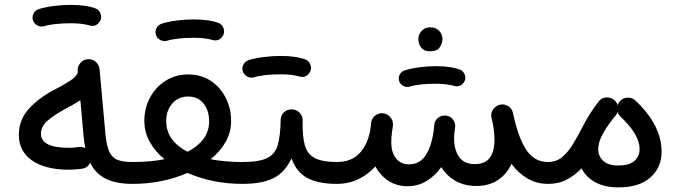

<svg xmlns="http://www.w3.org/2000/svg" viewBox="-20 -748 2865 806"><path d="M59.1 -181.6Q59.1 -246.6 103.8 -294.2Q148.4 -341.8 216.3 -375.5Q246.6 -391.1 273.2 -408.2Q299.8 -425.3 306.6 -442.9L306.2 -449.2Q304.2 -467.8 316.7 -482.7Q329.1 -497.6 347.7 -499.5Q366.2 -501.5 381.1 -489Q396 -476.6 397.9 -457.5L422.4 -188Q427.2 -134.8 439.9 -109.1Q452.6 -83.5 476.3 -75.7Q500 -67.9 536.6 -67.9H537.1Q556.2 -67.9 569.6 -54.4Q583 -41 583 -22Q583 -2.9 569.6 10.5Q556.2 23.9 537.1 23.9H536.6Q466.8 23.9 423.8 2.2Q380.9 -19.5 358.4 -64.9Q347.7 -43 323.7 -39.6Q294.9 -35.6 270.5 -35.6Q169.4 -35.6 114.3 -74.5Q59.1 -113.3 59.1 -181.6ZM311 -130.9Q325.2 -132.8 338.4 -126Q333 -150.4 330.6 -179.7L317.4 -327.1Q303.2 -317.9 287.6 -309.1Q272 -300.3 255.4 -291.5Q213.4 -269 182.6 -244.1Q151.9 -219.2 151.9 -186.5Q151.9 -127.4 270.5 -127.4Q278.8 -127.4 289.6 -128.4Q300.3 -129.4 311 -130.9ZM118.2 -663.6Q113.8 -677.7 121.1 -691.4Q128.4 -705.1 143.6 -710Q169.9 -718.3 205.8 -722.9Q241.7 -727.5 276.9 -727.5Q344.2 -727.5 384.3 -711.4Q398.9 -703.6 403.3 -687.3Q407.7 -670.9 398.4 -657.2Q382.8 -633.8 356.4 -641.1Q324.2 -650.4 276.9 -650.4Q243.7 -650.4 213.9 -647.2Q184.1 -644 164.6 -637.7Q149.9 -633.8 136.2 -641.6Q122.6 -649.4 118.2 -663.6Z M491.2 -22Q491.2 -41 504.6 -54.4Q518.1 -67.9 537.1 -67.9Q610.4 -67.9 670.4 -79.6Q631.3 -111.8 608.6 -152.6Q585.9 -193.4 585.9 -240.2Q585.9 -294.4 609.9 -338.6Q633.8 -382.8 675.5 -409.2Q717.3 -435.5 770 -435.5Q823.2 -435.5 863.8 -409.2Q904.3 -382.8 927.2 -338.1Q950.2 -293.5 950.2 -239.3Q950.2 -192.4 927 -151.9Q903.8 -111.3 864.3 -79.6Q924.3 -67.9 997.6 -67.9H998Q1017.1 -67.9 1030.5 -54.4Q1043.9 -41 1043.9 -22Q1043.9 -2.9 1030.5 10.5Q1017.1 23.9 998 23.9H997.6Q873.5 23.9 767.1 -22Q660.2 23.9 537.1 23.9Q518.1 23.9 504.6 10.5Q491.2 -2.9 491.2 -22ZM677.7 -240.2Q677.7 -196.8 701.4 -164.6Q725.1 -132.3 767.1 -110.8Q809.6 -132.3 833.7 -164.3Q857.9 -196.3 857.9 -239.3Q857.9 -283.7 834.5 -313.2Q811 -342.8 770 -342.8Q728.5 -342.8 703.1 -313.2Q677.7 -283.7 677.7 -240.2ZM634.3 -602.5Q629.9 -616.7 637.2 -630.4Q644.5 -644 659.7 -648.9Q686 -657.2 721.9 -661.9Q757.8 -666.5 793 -666.5Q860.4 -666.5 900.4 -650.4Q915 -642.6 919.4 -626.2Q923.8 -609.9 914.6 -596.2Q898.9 -572.8 872.6 -580.1Q840.3 -589.4 793 -589.4Q759.8 -589.4 730 -586.2Q700.2 -583 680.7 -576.7Q666 -572.8 652.3 -580.6Q638.7 -588.4 634.3 -602.5Z M951.7 -22Q951.7 -41 965.3 -54.4Q979 -67.9 998 -67.9Q1067.4 -67.9 1101.1 -84.2Q1134.8 -100.6 1146 -139.4Q1157.2 -178.2 1158.2 -245.1Q1159.2 -266.1 1173.6 -278.1Q1188 -290 1207.5 -288.6Q1226.6 -287.6 1239 -273.2Q1251.5 -258.8 1250.5 -240.2Q1249 -176.8 1259.5 -138.9Q1270 -101.1 1301.5 -84.5Q1333 -67.9 1393.6 -67.9H1394Q1413.1 -67.9 1426.5 -54.4Q1439.9 -41 1439.9 -22Q1439.9 -2.9 1426.5 10.5Q1413.1 23.9 1394 23.9H1393.6Q1317.4 23.9 1271.2 -0.2Q1225.1 -24.4 1203.6 -83Q1175.3 -22.9 1126.7 0.5Q1078.1 23.9 998 23.9Q979 23.9 965.3 10.5Q951.7 -2.9 951.7 -22ZM999 -449.2Q994.6 -463.4 1002 -477.1Q1009.3 -490.7 1024.4 -495.6Q1050.8 -503.9 1086.7 -508.5Q1122.6 -513.2 1157.7 -513.2Q1225.1 -513.2 1265.1 -497.1Q1279.8 -489.3 1284.2 -472.9Q1288.6 -456.5 1279.3 -442.9Q1263.7 -419.4 1237.3 -426.8Q1205.1 -436 1157.7 -436Q1124.5 -436 1094.7 -432.9Q1064.9 -429.7 1045.4 -423.3Q1030.8 -419.4 1017.1 -427.2Q1003.4 -435.1 999 -449.2Z M1348.1 -22Q1348.1 -41 1361.6 -54.4Q1375 -67.9 1394 -67.9Q1454.6 -67.9 1489 -104.2Q1523.4 -140.6 1534.2 -202.1Q1535.2 -213.4 1537.6 -229V-230.5Q1538.1 -234.4 1539.1 -238.3Q1542.5 -252.4 1553.7 -261.7Q1564.9 -271 1578.6 -272.5Q1583 -272.9 1587.4 -272.5Q1594.7 -272 1601.1 -269Q1615.2 -263.2 1623.3 -249.5Q1631.3 -235.8 1629.4 -219.7L1628.9 -215.8Q1627.4 -204.6 1625.5 -193.4Q1623.5 -178.7 1623 -169.2Q1622.6 -159.7 1622.6 -149.9Q1622.6 -108.9 1642.1 -83.5Q1661.6 -58.1 1697.3 -58.1Q1741.2 -58.1 1766.1 -95Q1791 -131.8 1800.3 -197.3Q1801.3 -209.5 1803.2 -225.6Q1805.7 -243.7 1820.6 -254.4Q1835.4 -265.1 1853 -262.7Q1875.5 -259.3 1885.7 -239.7Q1892.1 -228 1890.6 -214.8Q1889.2 -201.2 1887.2 -187.5Q1886.2 -176.8 1886.2 -167.5Q1886.2 -119.1 1907.5 -89.1Q1928.7 -59.1 1973.1 -59.1Q2016.6 -59.1 2036.1 -85.9Q2055.7 -112.8 2055.7 -160.6Q2055.7 -203.6 2043.5 -252.9Q2038.1 -273.9 2052.2 -291.5Q2062 -304.2 2077.6 -308.1Q2096.2 -313 2113 -302.7Q2129.9 -292.5 2133.3 -273.9Q2133.8 -271 2134.8 -268.1Q2136.2 -261.2 2137.7 -254.9Q2158.7 -162.6 2191.9 -115.2Q2225.1 -67.9 2280.8 -67.9H2281.2Q2300.3 -67.9 2313.7 -54.4Q2327.1 -41 2327.1 -22Q2327.1 -2.9 2313.7 10.5Q2300.3 23.9 2281.2 23.9H2280.8Q2232.9 23.9 2194.6 1.5Q2156.2 -21 2127 -60.1Q2107.4 -16.6 2069.8 8.1Q2032.2 32.7 1979 32.7Q1930.2 32.7 1892.8 11.7Q1855.5 -9.3 1832.5 -46.4Q1806.2 -9.8 1770.3 12Q1734.4 33.7 1690.4 33.7Q1645.5 33.7 1610.8 11Q1576.2 -11.7 1555.7 -49.3Q1525.4 -15.6 1484.4 4.2Q1443.4 23.9 1394 23.9Q1375 23.9 1361.6 10.5Q1348.1 -2.9 1348.1 -22ZM1736.3 -585Q1736.3 -603.5 1750 -618.4Q1763.7 -633.3 1786.1 -633.3Q1801.8 -633.3 1812.5 -627Q1823.2 -620.6 1829.6 -610.8Q1837.4 -598.1 1837.4 -584.5Q1837.4 -568.8 1826.9 -550.8Q1816.4 -532.7 1786.1 -532.7Q1765.6 -532.7 1754.9 -541.5Q1744.1 -550.3 1740.2 -562.5Q1736.3 -572.3 1736.3 -585ZM1655.3 -408.7Q1651.4 -422.4 1658.2 -435.3Q1665 -448.2 1679.2 -452.6Q1705.1 -460.9 1740.2 -465.6Q1775.4 -470.2 1809.6 -470.2Q1874.5 -470.2 1913.6 -454.6Q1927.7 -446.8 1932.1 -431.4Q1936.5 -416 1927.7 -402.8Q1912.6 -380.9 1887.2 -387.2Q1873.5 -391.6 1852.3 -394Q1831.1 -396.5 1809.6 -396.5Q1776.9 -396.5 1747.8 -393.6Q1718.8 -390.6 1699.7 -384.3Q1686 -380.4 1672.6 -387.7Q1659.2 -395 1655.3 -408.7Z M2235.4 -22Q2235.4 -41 2248.8 -54.4Q2262.2 -67.9 2281.2 -67.9Q2314 -67.9 2338.6 -87.6Q2363.3 -107.4 2383.5 -140.1Q2403.8 -172.9 2423.8 -212.4Q2439.5 -243.2 2457.8 -272Q2476.1 -300.8 2493.7 -322.3L2494.6 -323.7Q2509.3 -341.3 2533.7 -338.4Q2547.9 -336.9 2558.6 -328.1Q2568.8 -319.8 2572.8 -306.6Q2575.7 -316.4 2583 -323.7Q2595.7 -337.9 2615 -338.1Q2634.3 -338.4 2647.9 -325.7Q2757.3 -221.7 2757.3 -111.3Q2757.3 -44.4 2710.2 -2.9Q2663.1 38.6 2576.7 38.6Q2518.1 38.6 2478.8 17.1Q2439.5 -4.4 2421.4 -41.5Q2395.5 -13.7 2360.8 5.1Q2326.2 23.9 2281.2 23.9Q2262.2 23.9 2248.8 10.5Q2235.4 -2.9 2235.4 -22ZM2491.2 -121.6Q2491.2 -91.8 2512.7 -72.5Q2534.2 -53.2 2574.7 -53.2Q2622.6 -53.2 2643.8 -73Q2665 -92.8 2665 -123Q2665 -182.6 2584.5 -258.8Q2576.2 -266.6 2572.8 -277.8Q2569.8 -269.5 2564.5 -263.2Q2549.8 -246.1 2533.2 -222.4Q2516.6 -198.7 2505.9 -177.2Q2491.2 -146.5 2491.2 -121.6Z"/></svg>

Font: Mikhak-DS2-FD Medium
Style: Regular
Weight: 500
Designer: Amin Abedi
Version: Version 3.4